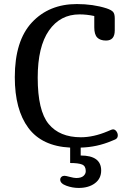

<svg xmlns="http://www.w3.org/2000/svg" viewBox="-20 -729 621 947"><path d="M537 -91Q547 -91 554 -81.5Q561 -72 561 -61Q561 -47 548 -41L531 -34Q458 -3 378 -1V38Q479 38 479 112Q479 152 448 175Q417 198 368 198Q337 198 307 187Q277 176 277 157Q277 149 283 143.5Q289 138 298 138Q304 138 324.5 143.5Q345 149 356 149Q380 149 391.5 139Q403 129 403 115Q403 90 385 82.5Q367 75 326 75V-1Q187 -8 120 -98Q53 -188 53 -348Q53 -528 137.5 -618.5Q222 -709 359 -709Q439 -709 505 -688Q529 -680 537.5 -670.5Q546 -661 546 -639V-579Q546 -529 503 -529Q474 -529 459.5 -544Q445 -559 445 -594V-650Q408 -658 372 -658Q277 -658 221.5 -578.5Q166 -499 166 -346Q166 -183 220 -117.5Q274 -52 379 -52Q441 -52 510 -81L529 -89Q535 -91 537 -91Z"/></svg>

Font: Marmelad
Style: Regular
Weight: 400
Designer: Manvel Shmavonyan
Foundry: Cyreal
Version: Version 1.001;PS 001.001;hotconv 1.0.88;makeotf.lib2.5.64775